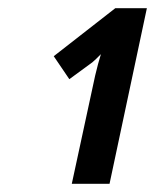

<svg xmlns="http://www.w3.org/2000/svg" viewBox="-20 -864 378 468"><path d="M212 -680 155 -416H247L338 -844H261L111 -727L149 -671L205 -712C210 -716 218 -724 226 -732C221 -716 217 -701 212 -680Z"/></svg>

Font: Noto Sans ExtraCondensed
Style: Bold Italic
Weight: 700
Width: 2
Italic angle: -12°
Designer: Monotype Design Team
Foundry: Monotype Imaging Inc.
Version: Version 2.013